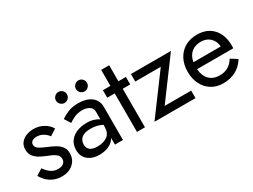

<svg xmlns="http://www.w3.org/2000/svg" viewBox="-50 -1146 2188 1662"><g transform="rotate(-30 1044.0 -315.0)"><path d="M94 -141Q115 -109 145.5 -86Q176 -63 219 -63Q253 -63 272.5 -78.5Q292 -94 292 -121Q292 -145 276.5 -161.5Q261 -178 237 -189.5Q213 -201 186 -211Q156 -223 125.5 -239.5Q95 -256 74.5 -282.5Q54 -309 54 -349Q54 -390 75.5 -417Q97 -444 131.5 -457Q166 -470 203 -470Q258 -470 303 -444Q348 -418 369 -380L305 -339Q286 -365 257.5 -382Q229 -399 193 -399Q168 -399 150 -388Q132 -377 132 -354Q132 -326 161.5 -308.5Q191 -291 228 -276Q268 -260 301 -241.5Q334 -223 353.5 -197Q373 -171 373 -130Q373 -70 329.5 -30Q286 10 215 10Q169 10 132 -6.5Q95 -23 69.5 -49Q44 -75 31 -102Z M696 -585Q696 -608 712.5 -624Q729 -640 751 -640Q774 -640 790 -624Q806 -608 806 -585Q806 -563 790 -546.5Q774 -530 751 -530Q729 -530 712.5 -546.5Q696 -563 696 -585ZM496 -585Q496 -608 512.5 -624Q529 -640 551 -640Q574 -640 590 -624Q606 -608 606 -585Q606 -563 590 -546.5Q574 -530 551 -530Q529 -530 512.5 -546.5Q496 -563 496 -585ZM514 -352 475 -413Q501 -432 545 -451Q589 -470 651 -470Q730 -470 779 -433.5Q828 -397 828 -330V0H748V-66Q727 -29 685 -9.5Q643 10 591 10Q520 10 476.5 -26Q433 -62 433 -125Q433 -179 459 -214.5Q485 -250 529.5 -268Q574 -286 629 -286Q669 -286 699 -276Q729 -266 748 -253V-330Q748 -365 718.5 -382.5Q689 -400 651 -400Q602 -400 566.5 -382Q531 -364 514 -352ZM514 -135Q514 -61 611 -61Q671 -61 709.5 -88.5Q748 -116 748 -180V-198Q697 -225 633 -225Q572 -225 543 -201Q514 -177 514 -135Z M893 -460H968V-620H1048V-460H1123V-385H1048V0H968V-385H893Z M1428 -385H1173V-460H1573L1288 -75H1553V0H1143Z M1826 10Q1762 10 1712.5 -20.5Q1663 -51 1635.5 -105Q1608 -159 1608 -230Q1608 -302 1636.5 -356Q1665 -410 1716.5 -440Q1768 -470 1836 -470Q1937 -470 1995 -407Q2053 -344 2053 -234Q2053 -227 2052.5 -219.5Q2052 -212 2052 -210H1690Q1695 -141 1733 -103Q1771 -65 1836 -65Q1930 -65 1980 -148L2045 -107Q1973 10 1826 10ZM1836 -400Q1777 -400 1740 -368.5Q1703 -337 1693 -278H1966Q1962 -333 1926.5 -366.5Q1891 -400 1836 -400Z"/></g></svg>

Font: Jost
Style: Regular
Weight: 400
Version: Version 3.500